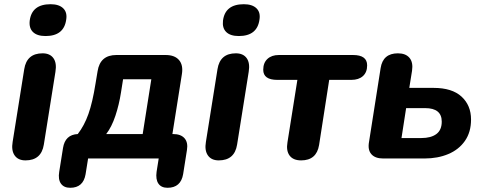

<svg xmlns="http://www.w3.org/2000/svg" viewBox="-20 -752 2294 911"><path d="M196 -581Q156 -581 136.5 -600Q117 -619 121 -654Q131 -732 220 -732Q260 -732 280 -712.5Q300 -693 294 -658Q283 -581 196 -581ZM101 9Q66 9 49.5 -14.5Q33 -38 40 -79L95 -424Q107 -499 182 -499Q217 -499 233.5 -476Q250 -453 243 -411L188 -66Q176 9 101 9Z M313 139Q283 139 269 119Q255 99 261 63L279 -50Q289 -113 349 -116Q380 -156 399.5 -211Q419 -266 433 -354L443 -414Q455 -491 532 -491H766Q809 -491 829.5 -467Q850 -443 843 -400L798 -116H801Q838 -116 855.5 -96Q873 -76 867 -40L849 74Q838 139 775 139Q745 139 731.5 119Q718 99 723 63L733 0H398L386 75Q375 139 313 139ZM484 -116H657L698 -376H564L554 -313Q545 -255 527.5 -202.5Q510 -150 484 -116Z M1113 -581Q1073 -581 1053.5 -600Q1034 -619 1038 -654Q1048 -732 1137 -732Q1177 -732 1197 -712.5Q1217 -693 1211 -658Q1200 -581 1113 -581ZM1018 9Q983 9 966.5 -14.5Q950 -38 957 -79L1012 -424Q1024 -499 1099 -499Q1134 -499 1150.5 -476Q1167 -453 1160 -411L1105 -66Q1093 9 1018 9Z M1409 9Q1371 9 1354 -14Q1337 -37 1344 -77L1391 -373H1296Q1229 -373 1229 -421Q1229 -454 1249 -472.5Q1269 -491 1303 -491H1655Q1722 -491 1722 -442Q1722 -409 1702 -391Q1682 -373 1647 -373H1542L1494 -64Q1482 9 1409 9Z M1798 0Q1760 0 1742 -20.5Q1724 -41 1731 -79L1786 -429Q1797 -499 1868 -499Q1905 -499 1923 -477.5Q1941 -456 1935 -416L1922 -335H2037Q2125 -335 2170 -293.5Q2215 -252 2215 -185Q2215 -125 2186 -83.5Q2157 -42 2107 -21Q2057 0 1994 0ZM1885 -97H1979Q2025 -97 2050.5 -116Q2076 -135 2076 -175Q2076 -239 1997 -239H1907Z"/></svg>

Font: Nunito ExtraBold
Style: Italic
Weight: 800
Italic angle: -9°
Designer: Vernon Adams
Foundry: Vernon Adams
Version: Version 3.601; ttfautohint (v1.8.2.53-6de2)